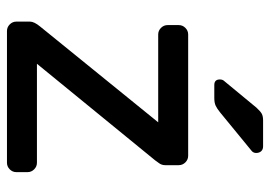

<svg xmlns="http://www.w3.org/2000/svg" viewBox="-132 -643 775 551"><g transform="rotate(90 255.5 -367.5)"><path d="M474 -59V-27Q474 -16 466 -8Q458 0 447 0H69Q58 0 50 -8Q42 -16 42 -27V-66Q42 -78 56 -95L331 -434H79Q68 -434 60 -442Q52 -450 52 -461V-493Q52 -504 60 -512Q68 -520 79 -520H427Q438 -520 446 -512Q454 -504 454 -493V-454Q454 -444 448 -436Q442 -428 440 -425L163 -86H447Q458 -86 466 -78Q474 -70 474 -59ZM326 -735H400Q409 -735 414 -729.5Q419 -724 419 -715Q419 -708 414 -703L303 -612Q292 -603 283.5 -599Q275 -595 261 -595H224Q208 -595 208 -611Q208 -619 213 -624L289 -716Q300 -728 307 -731.5Q314 -735 326 -735Z"/></g></svg>

Font: Rubik
Style: Regular
Weight: 400
Designer: Hubert & Fischer
Foundry: Hubert & Fischer
Version: Version 1.100